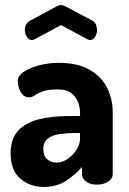

<svg xmlns="http://www.w3.org/2000/svg" viewBox="-20 -729 511 758"><path d="M152 9Q99 9 60.5 -23.5Q22 -56 22 -124Q22 -181 51.5 -213Q81 -245 133.5 -258Q186 -271 255 -271H296V-284Q296 -306 287.5 -327Q279 -348 260.5 -362Q242 -376 208 -376Q170 -376 149.5 -368.5Q129 -361 118 -353Q107 -345 94 -345Q73 -345 61.5 -366Q50 -387 50 -409Q50 -430 75.5 -446.5Q101 -463 138 -472Q175 -481 210 -481Q288 -481 335 -453Q382 -425 403.5 -381Q425 -337 425 -286V-41Q425 -24 407 -12Q389 0 362 0Q337 0 320.5 -12Q304 -24 304 -41V-70Q277 -39 240.5 -15Q204 9 152 9ZM204 -87Q225 -87 246 -101Q267 -115 281.5 -137Q296 -159 296 -183V-204H281Q248 -204 218 -200Q188 -196 169.5 -182.5Q151 -169 151 -141Q151 -113 166.5 -100Q182 -87 204 -87ZM106 -571Q94 -571 86 -583.5Q78 -596 78 -611Q78 -622 83 -632Q88 -642 100 -648L204 -704Q213 -709 221 -709Q228 -709 238 -704L342 -649Q354 -643 358.5 -632.5Q363 -622 363 -610Q363 -596 355.5 -583.5Q348 -571 335 -571Q333 -571 330 -572Q327 -573 325 -574L221 -630L117 -574Q114 -573 111 -572Q108 -571 106 -571Z"/></svg>

Font: Dosis ExtraLight
Style: Bold
Weight: 700
Version: Version 3.001; ttfautohint (v1.8.2)